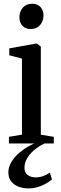

<svg xmlns="http://www.w3.org/2000/svg" viewBox="-20 -780 332 1044"><path d="M28.5 0V-36L99.5 -48V-461.5L30.5 -479.5V-517L172 -542.5H182L202 -526.5V-47.5L272.5 -36V0ZM146.5 -622Q118 -622 101.8 -640Q85.5 -658 85.5 -686Q85.5 -716.5 103.8 -738Q122 -759.5 154.5 -759.5H155.5Q184 -759.5 200.2 -741.8Q216.5 -724 216.5 -696Q216.5 -665.5 198 -643.8Q179.5 -622 147.5 -622ZM133.5 244.5Q108.5 244.5 83.5 236Q58.5 227.5 42 208Q25.5 188.5 25.5 156.5Q25.5 134 36.2 111.8Q47 89.5 66.2 68.8Q85.5 48 111.8 30Q138 12 169.5 -1L193.5 -5L224.5 -1Q188.5 16 163.8 37.8Q139 59.5 126 83.5Q113 107.5 113 132Q113 158 130 171.2Q147 184.5 173.5 184.5Q195 184.5 213.5 177.8Q232 171 251.5 159L262.5 195.5Q247.5 208.5 227.2 219.8Q207 231 183.2 237.8Q159.5 244.5 133.5 244.5Z"/></svg>

Font: Merriweather 72pt
Style: Regular
Weight: 400
Version: Version 2.100